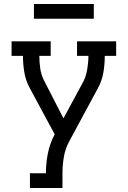

<svg xmlns="http://www.w3.org/2000/svg" viewBox="-20 -942 640 962"><path d="M130 0V-74H210Q210 -124 220 -174Q230 -224 254 -269L129 -501Q109 -538 102 -579Q95 -620 95 -662H38V-735H234V-662H177Q177 -629 182 -596.5Q187 -564 202 -536L298 -349L399 -536Q406 -550 410.5 -566Q415 -582 417.5 -597.5Q420 -613 421.5 -629Q423 -645 423 -662H366V-735H562V-662H505Q505 -620 498 -579Q491 -538 471 -501L327 -234Q307 -197 300 -156Q293 -115 293 -74V0ZM150 -848V-922H450V-848Z"/></svg>

Font: Iosevka Curly Slab Extended
Style: Regular
Weight: 400
Width: 7
Monospace: yes
Designer: Belleve Invis
Foundry: Belleve Invis
Version: Version 11.1.0; ttfautohint (v1.8.3)